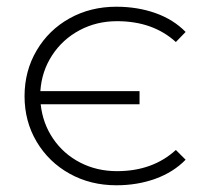

<svg xmlns="http://www.w3.org/2000/svg" viewBox="-20 -547 608 571"><path d="M53 -261Q53 -336 89 -397Q125 -458 187 -492.5Q249 -527 326 -527Q389 -527 442.5 -508Q496 -489 532 -452L503 -422Q435 -484 328 -484Q267 -484 216.5 -457Q166 -430 135 -382.5Q104 -335 100 -276H395V-237H101Q107 -180 138 -134.5Q169 -89 218.5 -63.5Q268 -38 328 -38Q434 -38 503 -101L532 -72Q496 -35 442.5 -15.5Q389 4 326 4Q249 4 187 -30.5Q125 -65 89 -125.5Q53 -186 53 -261Z"/></svg>

Font: Montserrat Alternates Light
Style: Regular
Weight: 300
Designer: Julieta Ulanovsky
Foundry: Julieta Ulanovsky
Version: Version 7.200